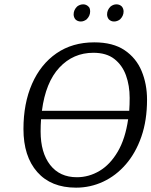

<svg xmlns="http://www.w3.org/2000/svg" viewBox="-20 -854 697 884"><path d="M657 -395Q657 -300 631 -225Q605 -150 559.5 -97.5Q514 -45 455 -17.5Q396 10 330 10Q215 10 151.5 -62Q88 -134 88 -260Q88 -378 127.5 -468Q167 -558 240 -608.5Q313 -659 414 -659Q500 -659 553.5 -623Q607 -587 632 -527Q657 -467 657 -395ZM577 -403Q577 -460 560 -507Q543 -554 506.5 -582.5Q470 -611 410 -611Q317 -611 253.5 -543Q190 -475 173 -344H575Q577 -372 577 -403ZM167 -249Q167 -151 211 -94.5Q255 -38 334 -38Q389 -38 438 -67Q487 -96 522 -155.5Q557 -215 570 -305H169Q167 -278 167 -249ZM489 -824Q502 -834 516 -834Q531 -834 541 -824Q549 -814 549 -801Q549 -781 533 -765Q520 -755 505 -755Q491 -755 481 -765Q473 -775 473 -788Q473 -808 489 -824ZM335 -824Q348 -834 363 -834Q377 -834 387 -824Q392 -820 393.5 -813.5Q395 -807 395 -801Q395 -781 379 -765Q366 -755 352 -755Q337 -755 327 -765Q319 -775 319 -788Q319 -808 335 -824Z"/></svg>

Font: Arsenal SC
Style: Italic
Weight: 400
Italic angle: -9.10001°
Designer: Andrij Shevchenko
Foundry: Stairsfor
Version: Version 2.001; ttfautohint (v1.8.4.7-5d5b)